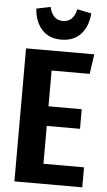

<svg xmlns="http://www.w3.org/2000/svg" viewBox="-61 -956 555 995"><g transform="rotate(5 216.5 -458.5)"><path d="M408 -692 393 -589H195V-403H368V-301H195V-104H406V0H53V-692ZM88 -902 161 -917Q177 -850 230 -850Q286 -850 300 -917L374 -902Q369 -834 332 -793.5Q295 -753 230 -753Q166 -753 129.5 -793.5Q93 -834 88 -902Z"/></g></svg>

Font: Fira Sans Extra Condensed SemiBold
Style: Regular
Weight: 600
Width: 1
Designer: Carrois Corporate & Edenspiekermann AG
Foundry: Carrois Corporate GbR & Edenspiekermann AG
Version: Version 4.203